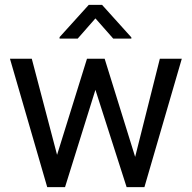

<svg xmlns="http://www.w3.org/2000/svg" viewBox="-20 -770 791 790"><path d="M536.1 -124.5 410.6 -528.3H337.9L214.8 -132.8L110.8 -528.3H21L174.3 0H247.6L372.6 -400.4L501 0H574.2L728 -528.3H637.7ZM520.5 -616.2 399.9 -750H345.2L225.1 -617.2V-611.3H299.8L372.6 -694.3L445.8 -611.3H520.5Z"/></svg>

Font: Roboto1
Style: rg
Weight: 400
Designer: Google
Version: Version 2.137; 2017